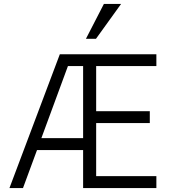

<svg xmlns="http://www.w3.org/2000/svg" viewBox="-20 -950 877 970"><path d="M399.9 0V-191.9H167L96.2 0H27.8L282.2 -675.8H770V-616.2H465.8V-388.2H736.8V-328.1H465.8V-60.1H770V0ZM399.9 -616.2H323.2L189 -252H399.9ZM464.8 -753.9H414.1L504.9 -930.2H591.8Z"/></svg>

Font: Clear Sans Light
Style: Regular
Weight: 300
Foundry: Intel Corporation
Version: Version 1.00